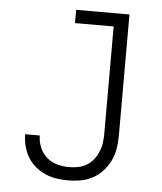

<svg xmlns="http://www.w3.org/2000/svg" viewBox="-53 -781 706 836"><g transform="rotate(5 300.0 -363.5)"><path d="M275 8Q249 8 223.5 4Q198 0 174.5 -10.5Q151 -21 131 -38Q111 -55 98 -77Q85 -99 78.5 -124.5Q72 -150 72 -175V-176H136Q136 -149 146.5 -124Q157 -99 177 -81.5Q197 -64 223 -57Q249 -50 275 -50Q295 -50 314.5 -54Q334 -58 351 -68Q368 -78 380.5 -93.5Q393 -109 401 -127.5Q409 -146 412 -165.5Q415 -185 415 -205V-677H246V-735H479V-205Q479 -177 474.5 -149Q470 -121 458 -96Q446 -71 427 -50Q408 -29 383.5 -15.5Q359 -2 331 3Q303 8 275 8Z"/></g></svg>

Font: Iosevka Etoile Light
Style: Regular
Weight: 300
Designer: Belleve Invis
Foundry: Belleve Invis
Version: Version 25.0.1; ttfautohint (v1.8.4)